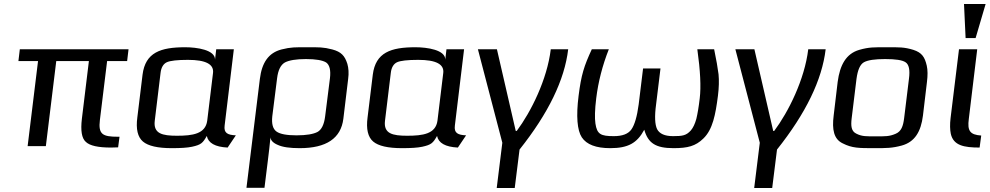

<svg xmlns="http://www.w3.org/2000/svg" viewBox="-20 -730 4943 959"><path d="M479 -131 515 -425H615L622 -484H79L72 -425H170L118 0H209L261 -425H424L389 -137C382 -78 388 -39 409 -21C429 -2 471 7 534 7C541 7 563 6 570 6L577 -47H570C493 -47 470 -58 479 -131Z M1102 -103 1148 -484H1060L1054 -432C1055 -481 963 -494 905 -494C782 -494 706 -468 692 -357L666 -144C658 -85 668 -45 694 -23C720 -1 768 10 838 10C882 10 916 8 939 3C985 -7 993 -16 1013 -51C1020 -16 1054 4 1117 7L1158 -54C1117 -56 1097 -65 1102 -103ZM864 -52C791 -52 745 -62 753 -127L782 -366C785 -393 796 -411 813 -419C830 -427 866 -431 919 -431C1008 -431 1049 -409 1044 -366L1015 -127C1006 -61 942 -52 864 -52Z M1331 -44C1332 -29 1344 -16 1368 -6C1392 5 1428 10 1477 10C1610 10 1683 -39 1695 -137L1719 -336C1723 -365 1721 -390 1715 -411C1702 -452 1684 -471 1640 -483C1594 -495 1573 -494 1514 -494C1454 -494 1434 -495 1386 -483C1321 -466 1288 -417 1278 -336L1211 208H1301L1318 71C1321 50 1329 -23 1331 -44ZM1604 -149C1599 -108 1586 -82 1566 -71C1545 -60 1510 -54 1461 -54C1413 -54 1379 -60 1361 -73C1343 -86 1336 -111 1340 -149L1364 -339C1369 -380 1382 -406 1403 -418C1424 -429 1459 -435 1508 -435C1558 -435 1591 -429 1609 -418C1626 -406 1633 -380 1628 -339Z M2252 -103 2298 -484H2210L2204 -432C2205 -481 2113 -494 2055 -494C1932 -494 1856 -468 1842 -357L1816 -144C1808 -85 1818 -45 1844 -23C1870 -1 1918 10 1988 10C2032 10 2066 8 2089 3C2135 -7 2143 -16 2163 -51C2170 -16 2204 4 2267 7L2308 -54C2267 -56 2247 -65 2252 -103ZM2014 -52C1941 -52 1895 -62 1903 -127L1932 -366C1935 -393 1946 -411 1963 -419C1980 -427 2016 -431 2069 -431C2158 -431 2199 -409 2194 -366L2165 -127C2156 -61 2092 -52 2014 -52Z M2561 -76H2556L2462 -484H2367L2489 -17L2461 209H2551L2575 17C2719 -164 2800 -331 2818 -484H2731C2713 -333 2632 -171 2561 -76Z M2870 -252C2857 -149 2863 -79 2886 -44C2910 -8 2957 10 3028 10C3117 10 3162 -15 3198 -82C3217 -15 3255 10 3344 10C3415 10 3454 0 3493 -38C3540 -83 3554 -158 3566 -252C3571 -292 3572 -328 3569 -359C3565 -390 3558 -432 3547 -484H3463C3478 -377 3482 -296 3475 -239C3470 -195 3464 -161 3458 -136C3451 -111 3442 -92 3431 -79C3408 -53 3389 -50 3342 -50C3300 -50 3274 -62 3262 -85C3251 -108 3249 -149 3257 -208L3279 -388H3192L3170 -208C3162 -148 3150 -107 3134 -84C3118 -61 3089 -50 3046 -50C2981 -50 2962 -59 2954 -113C2950 -140 2951 -182 2958 -239C2968 -321 2989 -403 3021 -484H2936C2897 -400 2883 -356 2870 -252Z M3847 -76H3842L3748 -484H3653L3775 -17L3747 209H3837L3861 17C4005 -164 4086 -331 4104 -484H4017C3999 -333 3918 -171 3847 -76Z M4610 -321C4614 -353 4614 -380 4609 -402C4599 -445 4585 -467 4542 -481C4496 -495 4472 -494 4409 -494C4346 -494 4321 -495 4272 -481C4206 -462 4175 -405 4164 -321L4144 -153C4135 -82 4145 -35 4189 -14C4236 10 4270 10 4347 10C4408 10 4436 10 4484 -3C4549 -21 4580 -72 4590 -153ZM4496 -140C4491 -100 4482 -74 4454 -62C4422 -48 4401 -49 4354 -49C4307 -49 4286 -48 4258 -62C4232 -74 4229 -100 4234 -140L4258 -336C4264 -381 4276 -408 4295 -419C4315 -430 4350 -435 4401 -435C4453 -435 4487 -430 4503 -419C4520 -408 4526 -381 4520 -336Z M4819 -136 4861 -484H4770L4728 -141C4724 -108 4725 -82 4729 -62C4742 -3 4795 7 4873 7L4881 -53C4825 -57 4811 -76 4819 -136ZM4853 -540 4903 -710H4795L4803 -540Z"/></svg>

Font: Gamestation Text
Style: Italic
Weight: 400
Designer: Jonas Hecksher
Foundry: Jonas Hecksher, Playtypeª, e-types AS
Version: Version 1.003